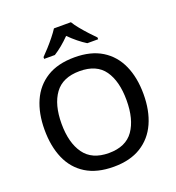

<svg xmlns="http://www.w3.org/2000/svg" viewBox="-165 -1072 1114 1213"><g transform="rotate(-20 392.5 -465.5)"><path d="M725 -358Q725 -247 688 -164.5Q651 -82 577 -36Q503 10 393 10Q280 10 206 -36Q132 -82 96 -165Q60 -248 60 -359Q60 -469 96.5 -551Q133 -633 207 -679Q281 -725 394 -725Q504 -725 577.5 -679.5Q651 -634 688 -551.5Q725 -469 725 -358ZM174 -358Q174 -230 227 -156Q280 -82 393 -82Q507 -82 559 -156Q611 -230 611 -358Q611 -486 559.5 -559Q508 -632 394 -632Q280 -632 227 -559Q174 -486 174 -358ZM449 -941Q462 -919 484.5 -891.5Q507 -864 531.5 -837.5Q556 -811 574 -793V-781H501Q475 -797 446.5 -820Q418 -843 391 -870Q337 -815 283 -781H211V-793Q230 -812 253.5 -838Q277 -864 299 -891.5Q321 -919 335 -941Z"/></g></svg>

Font: Noto Sans Medium
Style: Regular
Weight: 500
Designer: Monotype Design Team
Foundry: Monotype Imaging Inc.
Version: Version 2.007